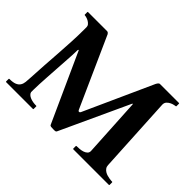

<svg xmlns="http://www.w3.org/2000/svg" viewBox="-129 -959 1230 1230"><g transform="rotate(45 485.5 -344.0)"><path d="M12.7 -25.4Q12.7 -26.4 13.4 -27.8Q14.2 -29.3 16.6 -29.3Q48.8 -29.3 66.7 -36.9Q84.5 -44.4 93 -57.9Q101.6 -71.3 103.5 -89.8Q105.5 -108.4 106.4 -129.9Q109.4 -192.9 113.5 -252.2Q117.7 -311.5 121.6 -368.9Q125.5 -426.3 128.4 -482.4Q131.3 -538.6 131.3 -595.2V-613.3Q131.3 -624.5 124 -633.1Q116.7 -641.6 106.7 -647.5Q96.7 -653.3 86.4 -656.2Q76.2 -659.2 70.3 -659.2Q66.4 -659.2 66.4 -663.1V-684.6Q66.4 -685.5 66.9 -687Q67.4 -688.5 70.3 -688.5H243.2Q248.5 -687.5 252 -684.8Q255.4 -682.1 258.3 -677.7L470.7 -204.1Q474.1 -195.8 479.5 -195.8Q484.9 -195.8 487.3 -198.2Q489.7 -200.7 491.2 -204.6L701.2 -668.9Q706.1 -678.2 710.9 -683.3Q715.8 -688.5 720.7 -688.5H892.6Q895.5 -688.5 896 -687Q896.5 -685.5 896.5 -684.6V-663.1Q896.5 -662.1 895.8 -660.6Q895 -659.2 892.6 -659.2Q891.6 -659.2 881.1 -657.2Q870.6 -655.3 858.2 -649.7Q845.7 -644 835.4 -633.5Q825.2 -623 825.2 -606L853.5 -85.9Q854 -71.8 861.1 -62Q868.2 -52.2 878.4 -45.9Q888.7 -39.6 900.1 -36.4Q911.6 -33.2 921.6 -31.5Q931.6 -29.8 938.7 -29.5Q945.8 -29.3 946.3 -29.3Q948.7 -29.3 949.5 -27.8Q950.2 -26.4 950.2 -25.4V-3.9Q950.2 -2.9 949.5 -1.5Q948.7 0 946.3 0H625Q621.1 0 621.1 -3.9V-25.4Q621.1 -29.3 625 -29.3Q636.7 -29.3 651.6 -30.5Q666.5 -31.7 680.2 -36.1Q693.8 -40.5 703.1 -49.1Q712.4 -57.6 712.4 -71.8L689.9 -470.7Q689.5 -475.6 687.5 -475.6Q685.5 -475.6 683.6 -471.2L469.7 -8.3Q467.3 -2.9 463.1 -1.5Q459 0 448.7 0Q431.2 0 422.6 -1Q414.1 -2 411.1 -8.8L203.1 -467.3Q201.7 -470.7 200.9 -472.4Q200.2 -474.1 198.2 -474.1Q194.8 -474.1 194.8 -467.8Q194.8 -453.1 193.4 -424.8Q191.9 -396.5 189.5 -361.1Q187 -325.7 184.6 -286.1Q182.1 -246.6 179.7 -209.5Q177.2 -172.4 175.8 -140.4Q174.3 -108.4 174.3 -87.9V-67.9Q176.3 -58.6 184.1 -51.3Q191.9 -43.9 203.6 -39.1Q215.3 -34.2 229.5 -31.7Q243.7 -29.3 259.3 -29.3Q261.7 -29.3 262 -27.8Q262.2 -26.4 262.2 -25.4V-3.9Q262.2 0 259.3 0H16.6Q12.7 0 12.7 -3.9Z"/></g></svg>

Font: Cardo
Style: Bold
Weight: 700
Designer: David J. Perry
Foundry: David J. Perry
Version: Version 1.0011